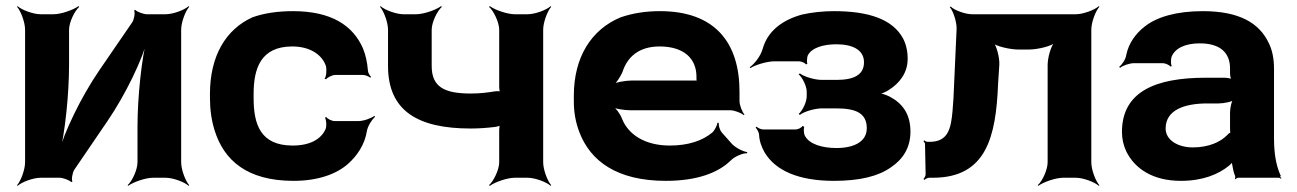

<svg xmlns="http://www.w3.org/2000/svg" viewBox="-20 -574 4189 620"><path d="M407 -502 300 -346C242 -261 186 -146 168 -75L172 -74C190 -145 203 -269 203 -366V-478C203 -502 221 -539 236 -552L233 -554C217 -542 177 -528 153 -528H111C87 -528 50 -542 37 -554L35 -552C47 -539 61 -502 61 -478V-50C61 -26 47 11 35 24L37 26C50 14 87 0 111 0H173C183 0 205 8 210 14L214 12C210 6 214 -17 220 -26L327 -183C385 -268 441 -383 458 -453L455 -454C437 -384 424 -260 424 -163V-50C424 -26 407 11 392 24L394 26C410 14 450 0 474 0H515C539 0 576 14 589 26L591 24C579 11 565 -26 565 -50V-478C565 -502 579 -539 591 -552L589 -554C576 -542 539 -528 515 -528H454C444 -528 422 -536 417 -542L413 -540C417 -533 413 -511 407 -502Z M799 -257V-271C799 -353 822 -424 924 -424C980 -424 1021 -398 1033 -359C1035 -349 1034 -326 1028 -320L1033 -318C1037 -324 1053 -332 1063 -332H1152C1160 -332 1171 -327 1176 -323L1178 -326C1174 -330 1168 -339 1168 -347C1166 -372 1161 -396 1152 -418C1120 -491 1051 -538 926 -538C875 -538 831 -531 795 -518C709 -479 658 -393 658 -271V-257C658 -220 663 -185 673 -153C703 -57 777 10 928 10C1009 10 1068 -13 1104 -45C1132 -70 1158 -106 1165 -152C1168 -168 1182 -189 1191 -197L1189 -200C1179 -192 1154 -183 1137 -183H1061C1052 -183 1037 -190 1034 -196L1029 -194C1034 -188 1035 -168 1032 -159C1018 -124 980 -104 925 -104C820 -104 799 -174 799 -257Z M1500 -272C1415 -272 1374 -293 1374 -361V-478C1374 -502 1392 -539 1407 -552L1404 -554C1388 -542 1348 -528 1324 -528H1283C1259 -528 1222 -542 1209 -554L1207 -552C1219 -539 1233 -502 1233 -478V-361C1233 -216 1329 -159 1500 -159C1526 -159 1553 -161 1578 -164C1586 -165 1596 -168 1599 -171L1596 -174C1593 -171 1592 -160 1592 -154V-50C1592 -26 1574 11 1559 24L1562 26C1578 14 1618 0 1642 0H1684C1708 0 1745 14 1758 26L1760 24C1748 11 1734 -26 1734 -50V-478C1734 -502 1748 -539 1760 -552L1758 -554C1745 -542 1708 -528 1684 -528H1642C1618 -528 1578 -542 1562 -554L1559 -552C1574 -539 1592 -502 1592 -478V-293C1592 -288 1593 -277 1596 -274L1599 -277C1596 -280 1584 -280 1578 -279C1554 -275 1530 -272 1500 -272Z M2111 -538C2063 -538 2022 -531 1984 -518C1890 -479 1833 -390 1833 -265V-246C1833 -211 1839 -178 1851 -147C1886 -55 1971 10 2130 10C2231 10 2300 -16 2341 -57C2353 -69 2380 -80 2392 -79L2393 -83C2380 -84 2353 -98 2342 -111L2311 -146C2304 -154 2300 -169 2301 -177L2297 -178C2296 -170 2288 -153 2280 -146C2249 -120 2203 -104 2143 -104C2062 -104 2008 -140 1988 -192C1983 -206 1968 -226 1957 -233L1954 -229C1965 -223 1995 -218 2015 -218H2338C2352 -218 2374 -209 2382 -202L2384 -204C2377 -212 2368 -234 2368 -248V-278C2368 -434 2291 -538 2111 -538ZM2229 -326V-320C2229 -317 2229 -311 2231 -310L2233 -312C2232 -314 2225 -314 2221 -314H2021C2000 -314 1966 -308 1954 -301L1958 -297C1970 -305 1985 -328 1991 -344C2006 -389 2042 -424 2110 -424C2186 -424 2229 -387 2229 -326Z M2779 -160C2779 -116 2737 -96 2681 -96C2636 -96 2593 -108 2579 -136C2575 -143 2575 -160 2577 -165L2571 -167C2569 -162 2557 -156 2550 -156H2444C2437 -156 2427 -161 2423 -165L2420 -162C2424 -158 2430 -148 2431 -141C2432 -119 2439 -99 2449 -82C2484 -23 2559 10 2673 10C2757 10 2816 -5 2856 -33C2892 -57 2920 -93 2920 -149C2920 -207 2893 -241 2853 -262C2841 -268 2824 -274 2814 -273L2815 -269C2824 -270 2841 -277 2851 -284C2884 -305 2911 -338 2911 -384C2911 -409 2906 -431 2896 -450C2863 -511 2787 -538 2673 -538C2637 -538 2601 -534 2570 -527C2511 -511 2460 -477 2443 -417C2437 -394 2416 -367 2401 -357L2403 -354C2418 -364 2456 -376 2481 -376H2560C2568 -376 2579 -371 2583 -366L2587 -368C2585 -372 2586 -388 2588 -394C2600 -420 2639 -431 2681 -431C2733 -431 2770 -413 2770 -373C2770 -332 2737 -316 2681 -316H2634C2610 -316 2575 -327 2563 -337L2559 -334C2571 -324 2585 -296 2585 -278V-263C2585 -244 2571 -216 2559 -206L2563 -203C2575 -213 2610 -224 2634 -224H2681C2743 -224 2779 -209 2779 -160Z M3454 -528H3119C3097 -528 3061 -541 3050 -553L3047 -551C3058 -539 3070 -502 3069 -480L3061 -303C3060 -269 3058 -240 3056 -217C3051 -159 3042 -116 2982 -116H2975C2971 -116 2966 -119 2965 -121L2962 -118C2964 -116 2967 -112 2967 -109L2969 -11C2969 -6 2965 1 2962 4L2965 7C2968 4 2975 0 2981 0H2992C3166 0 3196 -133 3203 -303L3207 -366C3208 -388 3198 -427 3187 -439L3184 -436C3195 -425 3241 -414 3269 -414H3301C3331 -414 3377 -425 3389 -438L3387 -440C3374 -428 3363 -388 3363 -364V-50C3363 -26 3346 11 3331 24L3333 26C3349 14 3389 0 3413 0H3454C3478 0 3515 14 3528 26L3530 24C3518 11 3504 -26 3504 -50V-478C3504 -502 3518 -539 3530 -552L3528 -554C3515 -542 3478 -528 3454 -528Z M4094 -128V-352C4094 -383 4089 -410 4078 -433C4047 -501 3980 -538 3864 -538C3778 -538 3715 -519 3676 -488C3649 -467 3625 -436 3617 -397C3615 -382 3603 -365 3594 -358L3597 -355C3605 -362 3627 -370 3642 -370H3735C3743 -370 3756 -364 3760 -359L3764 -361C3760 -366 3761 -383 3763 -390C3774 -419 3809 -434 3854 -434C3920 -434 3952 -404 3952 -353V-338C3952 -331 3954 -318 3958 -314L3960 -317C3956 -321 3942 -323 3933 -323H3873C3713 -323 3603 -279 3603 -148C3603 -125 3608 -104 3617 -85C3644 -30 3702 10 3793 10C3864 10 3915 -11 3950 -40C3954 -44 3961 -50 3962 -54L3958 -55C3957 -51 3959 -43 3960 -37C3962 -26 3964 -16 3968 -7C3969 -5 3969 1 3968 3L3970 5C3971 3 3975 0 3978 0H4110C4112 0 4115 2 4116 3L4118 1C4117 0 4114 -2 4114 -4C4114 -5 4116 -7 4116 -7L4114 -10C4100 -43 4094 -80 4094 -128ZM3744 -159C3744 -218 3803 -240 3879 -240H3915C3933 -240 3961 -246 3968 -253L3964 -256C3957 -249 3952 -225 3952 -211V-162C3952 -159 3952 -145 3954 -143L3956 -146C3954 -148 3945 -141 3943 -138C3921 -115 3882 -98 3832 -98C3783 -98 3744 -122 3744 -159Z"/></svg>

Font: Asimov
Style: EdgeWide
Weight: 500
Designer: Google
Version: Version 2.000980: 2014